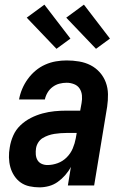

<svg xmlns="http://www.w3.org/2000/svg" viewBox="-20 -798 540 826"><path d="M150 8Q128 8 107 3.5Q86 -1 69.5 -12.5Q53 -24 41.5 -41.5Q30 -59 24.5 -79Q19 -99 18.5 -121Q18 -143 22 -164Q26 -190 37 -215Q48 -240 68 -259Q88 -278 112.5 -290.5Q137 -303 163 -310Q189 -317 214.5 -319.5Q240 -322 266 -322H325L331 -355Q334 -371 332.5 -387.5Q331 -404 322.5 -417Q314 -430 298.5 -436Q283 -442 267 -442Q251 -442 235.5 -438Q220 -434 206.5 -424Q193 -414 184.5 -399.5Q176 -385 173 -370H62Q66 -393 75.5 -415.5Q85 -438 99.5 -458Q114 -478 133 -494Q152 -510 174.5 -520Q197 -530 220.5 -534Q244 -538 267 -538Q294 -538 320.5 -533.5Q347 -529 369.5 -517.5Q392 -506 409 -487Q426 -468 435 -444Q444 -420 444.5 -393Q445 -366 441 -339L385 0H272L285 -80Q275 -61 260.5 -44.5Q246 -28 228.5 -15.5Q211 -3 190.5 2.5Q170 8 150 8ZM184 -88Q206 -88 228 -96Q250 -104 267 -121Q284 -138 293 -159.5Q302 -181 306 -203L310 -226H266Q253 -226 240 -225Q227 -224 214 -222Q201 -220 188 -215.5Q175 -211 163.5 -204Q152 -197 144.5 -185Q137 -173 135 -160Q133 -147 134 -133.5Q135 -120 141 -109.5Q147 -99 158.5 -93.5Q170 -88 184 -88ZM393 -588 265 -722 341 -778 453 -632ZM223 -588 95 -722 171 -778 283 -632Z"/></svg>

Font: Iosevka Curly Oblique
Style: Bold
Weight: 700
Italic angle: -9°
Monospace: yes
Designer: Belleve Invis
Foundry: Belleve Invis
Version: Version 11.1.0; ttfautohint (v1.8.3)